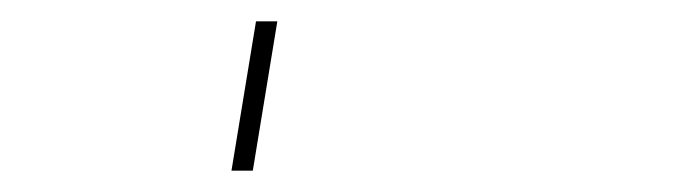

<svg xmlns="http://www.w3.org/2000/svg" viewBox="-20 60 640 180"><path d="M197 220 220 80H240L217 220Z"/></svg>

Font: Iosevka HT Thin Extended
Style: Italic
Weight: 100
Width: 7
Italic angle: -9°
Monospace: yes
Designer: Belleve Invis
Foundry: Belleve Invis
Version: Version 32.3.0; ttfautohint (v1.8.4)